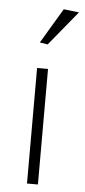

<svg xmlns="http://www.w3.org/2000/svg" viewBox="-52 -740 339 770"><g transform="rotate(5 117.5 -354.5)"><path d="M89 -568 173 -709 235 -702 121 -563ZM87 -465H131V0H87Z"/></g></svg>

Font: Athiti Light
Style: Regular
Weight: 300
Designer: CadsonDemak Team
Foundry: CadsonDemak
Version: Version 1.033